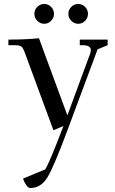

<svg xmlns="http://www.w3.org/2000/svg" viewBox="-20 -637 577 960"><path d="M22 -411.1V-439Q109.9 -439 174.8 -445.8L316.9 -60.1L431.2 -370.1Q434.1 -378.9 434.1 -387.2Q434.1 -411.1 392.1 -411.1H378.9V-439H518.1V-411.1L467.8 -390.1L320.8 4.9Q251 192.9 218.3 248Q185.5 303.2 130.9 303.2Q121.6 303.2 110.8 287.8Q100.1 272.5 95.2 255.9L206.1 210Q228 175.8 296.9 -6.8L247.1 14.2L105 -371.1Q96.2 -396 87.9 -403.3Q79.6 -410.6 56.2 -411.1ZM166.5 -533Q151.9 -547.9 151.9 -567.9Q151.9 -587.9 166.5 -602.5Q181.2 -617.2 201.2 -617.2Q221.2 -617.2 235.6 -602.5Q250 -587.9 250 -567.9Q250 -547.9 235.6 -533Q221.2 -518.1 201.2 -518.1Q181.2 -518.1 166.5 -533ZM336.4 -533Q321.8 -547.9 321.8 -567.9Q321.8 -587.9 336.4 -602.5Q351.1 -617.2 371.1 -617.2Q391.1 -617.2 405.5 -602.5Q419.9 -587.9 419.9 -567.9Q419.9 -547.9 405.5 -533Q391.1 -518.1 371.1 -518.1Q351.1 -518.1 336.4 -533Z"/></svg>

Font: Dihjauti S
Style: Bold
Weight: 700
Designer: T. Christopher White
Version: Version 3.0.0